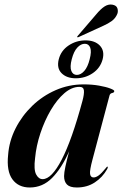

<svg xmlns="http://www.w3.org/2000/svg" viewBox="-20 -822 542 851"><path d="M390 -115Q377 -66.5 379.2 -51Q381.5 -35.5 395 -35.5Q405 -35.5 417.5 -44.5Q430 -53.5 449 -77Q454 -84 456 -83.5Q460 -82.5 455 -72.5Q434.5 -36 400.2 -13.5Q366 9 320.5 9Q290 9 277 -4Q264 -17 264 -41.5Q264 -56 270 -84.2Q276 -112.5 286.5 -151.5Q253 -76 211 -33.5Q169 9 112 9Q61.5 9 35 -27.2Q8.5 -63.5 16 -135.5Q20.5 -196.5 48.8 -252.5Q77 -308.5 122.8 -352.8Q168.5 -397 227 -422.5Q285.5 -448 350.5 -448Q388 -448 419 -442.5Q450 -437 468.2 -430Q486.5 -423 486.5 -418.5Q486.5 -411.5 477.2 -409.8Q468 -408 465.5 -399ZM135.5 -121Q129 -70.5 140 -49.2Q151 -28 169 -28Q208.5 -28 253.5 -114.5Q298.5 -201 345.5 -375Q353.5 -404.5 352 -420.8Q350.5 -437 332 -437Q298 -437 265.2 -408.8Q232.5 -380.5 205 -333.8Q177.5 -287 159 -231.2Q140.5 -175.5 135.5 -121ZM406.5 -758.5Q426 -782 442.8 -793Q459.5 -804 477 -801.5Q496 -798.5 500.2 -785.5Q504.5 -772.5 500 -760.5Q492 -741 475.5 -729Q459 -717 438.5 -708L328 -657.5Q324 -655.5 322.5 -657.5Q321 -659.5 325 -663.5ZM316 -475Q275.5 -475 253 -497.5Q230.5 -520 240.5 -559.5Q250.5 -598 284.2 -620.5Q318 -643 359 -643Q400.5 -643 422.5 -620Q444.5 -597 435 -559.5Q425 -521 391.5 -498Q358 -475 316 -475ZM356 -628Q338.5 -628 322.8 -611.2Q307 -594.5 298 -559.5Q289 -525 296.2 -507.5Q303.5 -490 320.5 -490Q338 -490 353.5 -507.5Q369 -525 377.5 -559.5Q386.5 -594 379.8 -611Q373 -628 356 -628Z"/></svg>

Font: Fraunces 144pt S000 SemiBold
Style: Italic
Weight: 600
Italic angle: -16°
Version: Version 1.000; ttfautohint (v1.8.3)